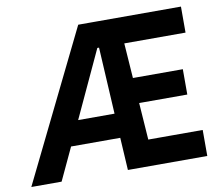

<svg xmlns="http://www.w3.org/2000/svg" viewBox="-82 -815 1054 911"><g transform="rotate(-10 445.0 -360.0)"><path d="M-2.7 0 350.1 -719.7H433.3L440.2 -595.4H420.3L254 -236.9L143.2 0ZM186 -156.5V-274.1H523.8V-156.5ZM462.6 0 449.2 -226.9 421.6 -719.7H845.1V-594.4H550L582.9 -125.3H845.1V0ZM559.4 -303.5 551 -425.6H802.3V-303.5Z"/></g></svg>

Font: Reddit Sans
Style: Regular
Weight: 400
Designer: Stephen Hutchings
Foundry: Reddit
Version: Version 1.014